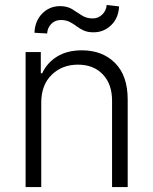

<svg xmlns="http://www.w3.org/2000/svg" viewBox="-20 -756 620 776"><path d="M146.7 -340.9V0H83.5V-545.5H144.9V-459.9H150.6Q169.7 -501.8 210.4 -527.2Q251.1 -552.6 311.1 -552.6Q393.8 -552.6 445 -501.4Q496.1 -450.3 496.1 -353.3V0H432.9V-349.4Q432.9 -416.2 395.4 -455.4Q358 -494.7 295.1 -494.7Q230.8 -494.7 188.7 -453.5Q146.7 -412.3 146.7 -340.9ZM170.5 -620.7 119.3 -623.6Q121.1 -671.2 150.6 -701.2Q180 -731.2 222.7 -731.2Q251.8 -731.2 271.7 -718.8Q291.5 -706.3 310.5 -693.9Q329.5 -681.5 355.1 -681.5Q376.8 -681.5 393.1 -697.1Q409.4 -712.7 411.2 -735.8L461.3 -730.1Q458.8 -682.5 429 -653.9Q399.1 -625.4 358 -625.4Q334.2 -625.4 318.2 -632.8Q302.2 -640.3 289.1 -650.2Q275.9 -660.2 261.2 -667.6Q246.4 -675.1 225.5 -675.1Q202.8 -675.1 187.3 -659.4Q171.9 -643.8 170.5 -620.7Z"/></svg>

Font: Inter UI Light
Style: Regular
Weight: 300
Designer: Rasmus Andersson
Foundry: rsms
Version: 3.2;8d6f07862